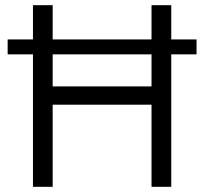

<svg xmlns="http://www.w3.org/2000/svg" viewBox="-20 -720 787 740"><path d="M564 0V-700H640V0ZM107 0V-700H183V0ZM169.5 -316.5V-387H578.5V-316.5ZM9.5 -510.5V-568H737.5V-510.5Z"/></svg>

Font: Geologica Cursive ExtraLight
Style: Regular
Weight: 250
Designer: Sindre Bremnes, Frode Helland
Foundry: Monokrom Skriftforlag AS
Version: Version 1.010;gftools[0.9.28]